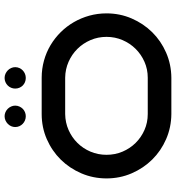

<svg xmlns="http://www.w3.org/2000/svg" viewBox="14 -760 747 814"><g transform="rotate(-90 387.0 -353.5)"><path d="M736.8 -274.9Q736.8 -218.3 715.3 -168.5Q693.8 -118.7 657 -81.3Q620.1 -43.9 570.3 -22.2Q520.5 -0.5 463.9 0H310.1Q253.4 -0.5 203.6 -22.2Q153.8 -43.9 116.9 -81.3Q80.1 -118.7 58.6 -168.5Q37.1 -218.3 37.1 -274.9Q37.1 -331.5 58.6 -381.6Q80.1 -431.6 116.9 -469Q153.8 -506.3 203.6 -528.1Q253.4 -549.8 310.1 -549.8H463.9Q501.5 -549.8 536.6 -540Q571.8 -530.3 602.1 -512.2Q632.3 -494.1 657.2 -469Q682.1 -443.8 699.7 -413.3Q717.3 -382.8 727.1 -347.7Q736.8 -312.5 736.8 -274.9ZM637.2 -274.9Q637.2 -311 623.5 -342.8Q609.9 -374.5 586.4 -398.2Q563 -421.9 531.5 -435.8Q500 -449.7 463.9 -450.2H310.1Q273.9 -449.7 242.4 -435.8Q210.9 -421.9 187.5 -398.2Q164.1 -374.5 150.6 -342.8Q137.2 -311 137.2 -274.9Q137.2 -238.8 150.6 -207Q164.1 -175.3 187.5 -151.6Q210.9 -127.9 242.4 -114Q273.9 -100.1 310.1 -100.1H463.9Q500 -100.1 531.5 -114Q563 -127.9 586.4 -151.6Q609.9 -175.3 623.5 -207Q637.2 -238.8 637.2 -274.9ZM345.7 -662.1Q345.7 -652.8 342 -644.5Q338.4 -636.2 332.3 -630.1Q326.2 -624 317.9 -620.6Q309.6 -617.2 300.8 -617.2Q291.5 -617.2 283.2 -620.6Q274.9 -624 268.6 -630.1Q262.2 -636.2 258.5 -644.5Q254.9 -652.8 254.9 -662.1Q254.9 -670.9 258.5 -679.2Q262.2 -687.5 268.6 -693.6Q274.9 -699.7 283.2 -703.4Q291.5 -707 300.8 -707Q309.6 -707 317.9 -703.4Q326.2 -699.7 332.3 -693.6Q338.4 -687.5 342 -679.2Q345.7 -670.9 345.7 -662.1ZM508.8 -662.1Q508.8 -652.8 505.1 -644.5Q501.5 -636.2 495.1 -630.1Q488.8 -624 480.5 -620.6Q472.2 -617.2 462.9 -617.2Q453.6 -617.2 445.3 -620.6Q437 -624 430.9 -630.1Q424.8 -636.2 421.4 -644.5Q418 -652.8 418 -662.1Q418 -670.9 421.4 -679.2Q424.8 -687.5 430.9 -693.6Q437 -699.7 445.3 -703.4Q453.6 -707 462.9 -707Q472.2 -707 480.5 -703.4Q488.8 -699.7 495.1 -693.6Q501.5 -687.5 505.1 -679.2Q508.8 -670.9 508.8 -662.1Z"/></g></svg>

Font: Bruno Ace
Style: Regular
Weight: 400
Designer: Astigmatic (AOETI)
Foundry: Astigmatic (AOETI)
Version: Version 1.000